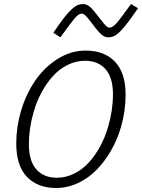

<svg xmlns="http://www.w3.org/2000/svg" viewBox="-20 -922 708 957"><path d="M668 -880.9Q626 -819.3 599.6 -788.1Q573.2 -756.8 556.2 -746.3Q539.1 -735.8 520 -735.8Q502.4 -735.8 485.6 -750Q468.8 -764.2 438 -806.2Q414.6 -836.9 405 -845.5Q395.5 -854 386.2 -854Q373 -854 355 -833.7Q336.9 -813.5 280.8 -735.8L246.1 -758.8Q276.9 -804.7 298.8 -833Q320.8 -861.3 337.9 -876.5Q355 -891.6 367.2 -896.7Q379.4 -901.9 394 -901.9Q411.6 -901.9 428 -888.2Q444.3 -874.5 476.1 -832Q500 -800.8 508.8 -792.5Q517.6 -784.2 526.9 -784.2Q540 -784.2 558.8 -804.4Q577.6 -824.7 632.8 -901.9ZM407.2 -669.9Q500 -669.9 553 -614.5Q606 -559.1 606 -449.2Q606 -367.7 583 -289.1Q564.9 -226.1 533.4 -171.4Q502 -116.7 460.9 -75Q419.9 -33.2 367.7 -9Q315.4 15.1 259.8 15.1Q167.5 15.1 114.3 -40.5Q61 -96.2 61 -206.1Q61 -287.6 84 -366.2Q108.4 -450.7 154.5 -518.6Q200.7 -586.4 266.8 -628.2Q333 -669.9 407.2 -669.9ZM263.2 -36.1Q308.1 -36.1 349.6 -56.6Q391.1 -77.1 423.3 -112.8Q455.6 -148.4 479.7 -193.4Q503.9 -238.3 519 -290Q543 -372.6 543 -452.1Q543 -535.6 505.9 -577.4Q468.8 -619.1 403.8 -619.1Q358.9 -619.1 317.4 -598.6Q275.9 -578.1 243.7 -542.5Q211.4 -506.8 187.3 -461.9Q163.1 -417 147.9 -365.2Q124 -282.7 124 -203.1Q124 -119.6 161.1 -77.9Q198.2 -36.1 263.2 -36.1Z"/></svg>

Font: IntelOne Mono Light
Style: Italic
Weight: 300
Italic angle: -16°
Designer: Fred Shallcrass
Foundry: Frere-Jones Type LLC
Version: Version 1.200;hotconv 1.1.0;makeotfexe 2.6.0;FJTRelease1.2